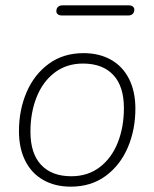

<svg xmlns="http://www.w3.org/2000/svg" viewBox="-20 -691 578 719"><path d="M51 -200Q51 -279 79.5 -345.5Q108 -412 162.5 -452Q217 -492 293 -492Q352 -492 396 -467Q440 -442 463.5 -395Q487 -348 487 -284Q487 -205 458.5 -138.5Q430 -72 375.5 -32Q321 8 245 8Q186 8 142 -17Q98 -42 74.5 -89Q51 -136 51 -200ZM444 -286Q444 -368 404 -410.5Q364 -453 291 -453Q229 -453 184.5 -419Q140 -385 117 -327Q94 -269 94 -198Q94 -116 134 -73.5Q174 -31 247 -31Q309 -31 353.5 -65Q398 -99 421 -157Q444 -215 444 -286ZM191 -649Q191 -659 197 -665Q203 -671 214 -671H462Q472 -671 477.5 -666.5Q483 -662 483 -655Q483 -645 477 -639Q471 -633 460 -633H212Q202 -633 196.5 -637.5Q191 -642 191 -649Z"/></svg>

Font: SN Pro Thin
Style: Italic
Weight: 200
Italic angle: -9°
Designer: Tobias Whetton
Foundry: Supernotes
Version: Version 1.003;Glyphs 3.3 (3324)